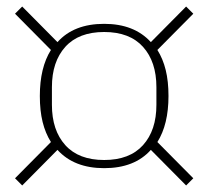

<svg xmlns="http://www.w3.org/2000/svg" viewBox="-20 -643 638 588"><path d="M299 -128Q207 -128 156 -184L48 -75L26 -97L136 -208Q119 -235 110.5 -269.5Q102 -304 102 -349Q102 -436 136 -490L26 -601L48 -623L156 -514Q206 -570 299 -570Q391 -570 442 -514L550 -623L572 -601L462 -490Q479 -463 487.5 -428.5Q496 -394 496 -349Q496 -262 462 -208L572 -97L550 -75L442 -184Q392 -128 299 -128ZM299 -153Q377 -153 418 -198.5Q459 -244 459 -322V-376Q459 -454 418 -499.5Q377 -545 299 -545Q221 -545 180 -499.5Q139 -454 139 -376V-322Q139 -244 180 -198.5Q221 -153 299 -153Z"/></svg>

Font: IBM Plex Serif ExtLt
Style: Regular
Weight: 200
Designer: Mike Abbink, Paul van der Laan, Pieter van Rosmalen
Foundry: Bold Monday
Version: Version 3.001